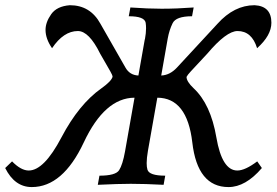

<svg xmlns="http://www.w3.org/2000/svg" viewBox="-27 -720 1080 748"><path d="M863.3 8.8Q742.2 8.8 722.2 -165Q702.1 -338.9 585.9 -339.4L549.3 -132.3Q544.4 -104 544.4 -84.5Q544.4 -68.8 547.4 -59.1Q554.2 -35.6 616.7 -35.6L610.4 0Q537.1 -3.9 482.4 -3.9Q435.5 -3.9 354 0L360.4 -35.6Q423.3 -35.6 437 -56.9Q450.7 -78.1 460 -129.4L497.1 -339.4Q380.9 -338.9 299.3 -165Q217.8 8.8 96.7 8.8Q30.3 8.8 -6.8 -65.4L20 -91.3Q54.7 -55.7 85 -55.7Q144.5 -55.7 212.4 -184.8Q280.3 -314 368.2 -376Q406.7 -403.3 411.6 -420.9Q411.1 -427.7 402.8 -441.9L363.3 -510.7Q319.8 -599.1 276.4 -599.1Q220.7 -599.1 175.8 -532.2Q150.4 -568.8 150.4 -603.5Q150.4 -633.3 172.4 -664.6Q194.3 -695.8 245.1 -699.7Q324.7 -699.7 364.3 -627.4L461.9 -456.5Q478.5 -427.2 512.2 -425.8L537.1 -566.9H537.6Q542 -590.8 542 -609.9Q542 -621.6 540.5 -631.3Q536.1 -656.7 474.6 -656.7L481 -690.9Q550.3 -686 602.5 -686Q662.1 -686 727.5 -690.9L721.2 -656.7Q658.7 -656.7 645.5 -629.6Q632.3 -602.5 626.5 -570.3L601.1 -425.8Q634.8 -427.2 662.1 -456.5L820.3 -627.4Q885.3 -699.7 964.8 -699.7Q1030.3 -696.3 1030.3 -631.3Q1030.3 -582 974.6 -532.2Q954.1 -599.1 898.4 -599.1Q855 -599.1 780.3 -510.7L716.3 -441.9Q703.1 -427.7 699.7 -420.4Q699.7 -402.3 727.5 -376Q793.9 -314 815.9 -184.8Q837.9 -55.7 897.5 -55.7Q927.7 -55.7 975.1 -91.3L993.2 -65.4Q929.7 8.8 863.3 8.8Z"/></svg>

Font: Kelvinch
Style: Italic
Weight: 400
Italic angle: -10°
Designer: Paul James Miller
Foundry: High-Logic / Made with FontCreator
Version: Version 3.40;July 22, 2017;FontCreator 11.0.0.2388 64-bit